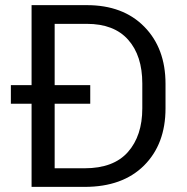

<svg xmlns="http://www.w3.org/2000/svg" viewBox="-20 -731 731 751"><path d="M103.5 0V-325.2H22.5V-397.9H103.5V-710.9H319.8Q461.4 -710.9 544.4 -626.5Q627.4 -542 627.4 -403.3V-307.1Q627.4 -167.5 543.5 -83.7Q459.5 0 311 0ZM333 -325.2H193.8V-72.8H311Q424.3 -72.8 480.5 -136.5Q536.6 -200.2 536.6 -307.1V-404.3Q536.6 -513.2 481.4 -575.4Q426.3 -637.7 319.8 -637.7H193.8V-397.9H333Z"/></svg>

Font: Roboto Web
Style: Regular
Weight: 400
Designer: Google
Version: Version 1.200310; 2013